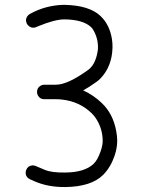

<svg xmlns="http://www.w3.org/2000/svg" viewBox="-20 -755 596 775"><path d="M240.7 -735.4Q340.3 -733.4 385.7 -690.4Q422.9 -655.3 432.1 -595.7Q434.6 -578.6 434.1 -562.5Q432.1 -486.3 384.8 -437.5Q377 -429.7 369.1 -424.3Q341.3 -404.3 315.9 -390.1Q358.4 -370.6 391.6 -338.4Q436.5 -295.4 449.2 -225.6Q452.6 -207.5 453.1 -189Q453.6 -147.5 432.6 -101.6Q418 -70.8 396.5 -49.3Q348.6 -1.5 244.6 0Q173.8 1 117.7 -23.9L101.6 -31.2Q85 -38.6 83.5 -55.2Q83 -62.5 85.9 -69.3Q92.3 -85.4 109.9 -87.4Q117.2 -87.9 124 -85L161.1 -69.3Q188.5 -57.6 244.6 -58.6Q321.8 -59.6 357.4 -93.3Q374 -108.9 386.2 -144.5Q395 -168.9 394.5 -189Q393.6 -233.9 370.1 -272.5Q361.8 -286.6 350.6 -297.4Q301.3 -345.2 231 -353Q219.2 -354.5 208 -354.5H158.7Q141.1 -354.5 132.8 -370.1Q129.4 -376.5 129.4 -383.8Q129.4 -401.4 145 -409.7Q151.4 -413.1 158.7 -413.1H206.1Q252.9 -413.1 335 -472.2Q365.2 -493.7 374 -547.4Q375.5 -555.7 375.5 -562.5Q376 -600.6 356.9 -633.3Q352.1 -641.6 347.7 -645.5Q315.4 -675.8 240.7 -676.8Q202.1 -677.2 132.3 -648.4Q129.4 -647 127 -646Q108.4 -638.2 94.2 -651.9Q90.3 -655.3 87.9 -660.6Q80.1 -679.2 93.8 -693.4Q97.2 -697.3 102.5 -699.7Q161.6 -732.4 232.9 -735.4Z"/></svg>

Font: Masterpiece Uni Round
Style: Regular
Weight: 400
Designer: Co Toe
Foundry: Masterpiece
Version: Version 0.1